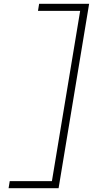

<svg xmlns="http://www.w3.org/2000/svg" viewBox="-20 -843 540 1006"><path d="M25 143 31 106H252L400 -786H179L185 -823H447L287 143Z"/></svg>

Font: Iosevka Extralight
Style: Italic
Weight: 200
Italic angle: -9°
Monospace: yes
Designer: Belleve Invis
Foundry: Belleve Invis
Version: Version 32.5.0; ttfautohint (v1.8.4)